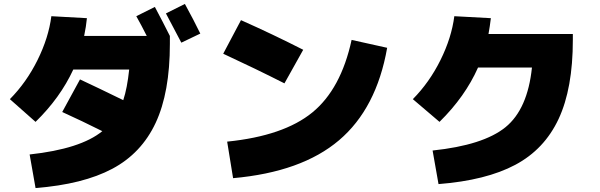

<svg xmlns="http://www.w3.org/2000/svg" viewBox="-20 -872 3040 972"><path d="M994 -702 898 -656Q844 -760 820 -804L916 -852Q962 -768 994 -702ZM295 -305 385 -470Q473 -429 604 -365Q624 -425 634 -520H351Q285 -377 160 -255L30 -370Q114 -455 170 -568Q226 -681 240 -790L420 -780Q416 -738 406 -690H723Q697 -742 670 -790L764 -837Q805 -760 840 -690V-650Q840 -404 768 -250Q696 -96 548.5 -17.5Q401 61 160 80L130 -90Q388 -118 498 -208Q394 -260 295 -305Z M1515 -620 1420 -450Q1274 -524 1110 -600L1200 -770Q1362 -698 1515 -620ZM1760 -670 1940 -630Q1886 -323 1696.5 -162Q1507 -1 1160 30L1130 -155Q1416 -184 1561 -302.5Q1706 -421 1760 -670Z M2205 -255 2070 -370Q2154 -455 2210 -568Q2266 -681 2280 -790L2465 -780Q2460 -738 2453 -700H2880V-670Q2880 -424 2808 -270Q2736 -116 2588.5 -37.5Q2441 41 2200 60L2170 -110Q2427 -137 2539 -228Q2651 -319 2673 -530H2400Q2335 -383 2205 -255Z"/></svg>

Font: M PLUS 1p Black
Style: Regular
Weight: 900
Version: Version 1.061